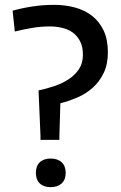

<svg xmlns="http://www.w3.org/2000/svg" viewBox="-20 -769 499 792"><path d="M234.5 -12.5Q218 3 189 3Q160 3 144 -12.5Q128 -28 128 -56Q128 -84 144 -99.5Q160 -115 189 -115Q218 -115 234.5 -99.5Q251 -84 251 -56Q251 -28 234.5 -12.5ZM147 -209 139 -396Q172 -403 204.5 -414Q237 -425 263 -442Q289 -459 305.5 -483.5Q322 -508 322 -543Q322 -576 310.5 -598.5Q299 -621 280.5 -634.5Q262 -648 237 -654Q212 -660 185 -660Q148 -660 110.5 -653.5Q73 -647 41 -639L32 -725Q72 -736 115 -742.5Q158 -749 203 -749Q249 -749 289.5 -738Q330 -727 360 -703.5Q390 -680 407.5 -643Q425 -606 425 -553Q425 -504 408 -468.5Q391 -433 363.5 -408Q336 -383 300.5 -367.5Q265 -352 229 -343L225 -209V-192H147Z"/></svg>

Font: EncodeSans
Style: Medium
Weight: 500
Designer: Pablo Impallari, Andres Torresi
Foundry: Pablo Impallari, Andres Torresi
Version: Version 1.000; ttfautohint (v1.4.1)